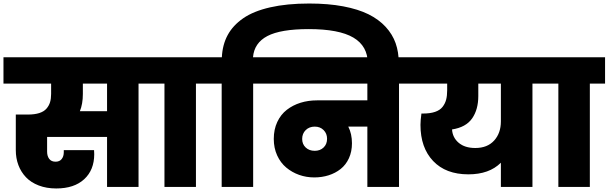

<svg xmlns="http://www.w3.org/2000/svg" viewBox="-34 -1067 3474 1096"><path d="M439 -530.8Q439 -473.6 421.9 -432.1H577.1V-589.8H439ZM-14.2 -589.8V-740.2H845.2V-589.8H756.8V0H577.1V-285.2H234.9V-201.2Q234.9 -176.3 246.8 -160.2Q258.8 -144 283.2 -144Q306.2 -144 318.1 -159.2Q330.1 -174.3 330.1 -198.2V-210H502.9Q503.9 -200.2 503.9 -187Q503.9 -96.7 446.5 -43.9Q389.2 8.8 287.1 8.8Q231.4 8.8 187 -8.3Q142.6 -25.4 114.3 -55.2Q85.9 -85 71 -124.5Q56.2 -164.1 56.2 -210V-413.1H125Q163.6 -413.1 190.2 -421.6Q216.8 -430.2 231.2 -446.8Q245.6 -463.4 251.7 -483.6Q257.8 -503.9 257.8 -530.8V-589.8Z M904.8 0V-589.8H816.4V-740.2H1171.4V-589.8H1084.5V0Z M1411.1 -589.8V0H1231.4V-589.8H1143.1V-740.2H1232.4Q1235.8 -811.5 1265.6 -866.7Q1295.4 -921.9 1354.2 -962.6Q1413.1 -1003.4 1508.3 -1025.1Q1603.5 -1046.9 1731.4 -1046.9Q1839.4 -1046.9 1925 -1030.8Q2010.7 -1014.6 2069.6 -985.4Q2128.4 -956.1 2167.5 -913.6Q2206.5 -871.1 2224.4 -820.3Q2242.2 -769.5 2242.2 -709V-692.9H2065.4V-705.1Q2065.4 -803.7 1983.4 -852.3Q1901.4 -900.9 1728 -900.9Q1567.9 -900.9 1492.4 -861.3Q1417 -821.8 1410.2 -740.2H1498V-589.8Z M1762.7 -206.1Q1793.5 -206.1 1813.2 -225.1Q1833 -244.1 1833 -274.9Q1833 -304.7 1813.2 -324.5Q1793.5 -344.2 1762.7 -344.2Q1731.4 -344.2 1711.2 -324.5Q1690.9 -304.7 1690.9 -273.9Q1690.9 -244.1 1710.9 -225.1Q1731 -206.1 1762.7 -206.1ZM1469.7 -589.8V-740.2H2331.1V-589.8H2243.7V0H2063V-344.2H1954.1Q1975.1 -303.2 1975.1 -249Q1975.1 -201.7 1957.8 -163.8Q1940.4 -126 1910.4 -102.3Q1880.4 -78.6 1842 -66.4Q1803.7 -54.2 1759.8 -54.2Q1714.4 -54.2 1673.3 -68.8Q1632.3 -83.5 1599.9 -110.6Q1567.4 -137.7 1548.1 -179.9Q1528.8 -222.2 1528.8 -273.9Q1528.8 -328.1 1548.8 -370.8Q1568.8 -413.6 1603.3 -440.2Q1637.7 -466.8 1681.6 -480.5Q1725.6 -494.1 1775.9 -494.1H2063V-589.8Z M2679.2 -222.2Q2748 -222.2 2786.6 -264.6Q2825.2 -307.1 2825.2 -374V-589.8H2696.3V-519Q2696.3 -441.4 2660.9 -390.9Q2625.5 -340.3 2546.4 -328.1Q2549.3 -281.7 2584.2 -252Q2619.1 -222.2 2679.2 -222.2ZM2302.2 -589.8V-740.2H3093.3V-589.8H3005.4V0H2825.2V-138.2Q2758.8 -71.8 2639.6 -71.8Q2510.7 -71.8 2438.5 -147.9Q2366.2 -224.1 2366.2 -354Q2366.2 -378.9 2371.6 -418.9H2380.4Q2421.9 -418.9 2449.7 -428.5Q2477.5 -438 2492.2 -456.8Q2506.8 -475.6 2512.7 -498Q2518.6 -520.5 2518.6 -551.8V-589.8Z M3153.3 0V-589.8H3064.9V-740.2H3419.9V-589.8H3333V0Z"/></svg>

Font: Poppins ExtraBold
Style: Regular
Weight: 800
Designer: Ninad Kale (Devanagari), Jonny Pinhorn (Latin)
Foundry: Indian Type Foundry
Version: Version 3.200;PS 1.000;hotconv 16.6.54;makeotf.lib2.5.65590